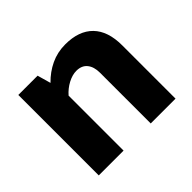

<svg xmlns="http://www.w3.org/2000/svg" viewBox="-118 -650 810 810"><g transform="rotate(-45 287.0 -245.5)"><path d="M206 0H58V-480H173L190 -420Q222 -453 262 -472Q302 -491 349 -491Q430 -491 473 -447Q516 -403 516 -318V0H368V-303Q368 -338 351.5 -358.5Q335 -379 303 -379Q279 -379 252.5 -365Q226 -351 206 -328Z"/></g></svg>

Font: Mukta Vaani ExtraBold
Style: Regular
Weight: 800
Designer: Noopur Datye, Girish Dalvi, Yashodeep Gholap, Pallavi Karambelkar
Foundry: Ek Type
Version: Version 2.538;PS 1.000;hotconv 16.6.51;makeotf.lib2.5.65220;